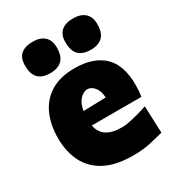

<svg xmlns="http://www.w3.org/2000/svg" viewBox="-180 -845 886 969"><g transform="rotate(-30 263.0 -361.0)"><path d="M312.5 14.5Q211.5 14.5 148.2 -19.5Q85 -53.5 55.5 -113.2Q26 -173 26 -251Q26 -328.5 53 -388.2Q80 -448 135.2 -481.8Q190.5 -515.5 274.5 -515.5Q381.5 -515.5 440.8 -460.8Q500 -406 500 -289.5Q500 -268.5 498.8 -252.8Q497.5 -237 495 -221.5H206Q213 -180.5 244.2 -158.8Q275.5 -137 336 -137Q352.5 -137 378.5 -142.2Q404.5 -147.5 433 -155.2Q461.5 -163 486 -171.5L492 -14.5Q460 -6.5 416.2 4Q372.5 14.5 312.5 14.5ZM276.5 -392Q251 -389.5 231.8 -367.2Q212.5 -345 206.5 -305.5L337.5 -309Q335.5 -347 318.2 -368.8Q301 -390.5 276.5 -392ZM393 -554.5Q349 -554.5 324.8 -577.2Q300.5 -600 300.5 -652Q300.5 -695.5 324.8 -716.2Q349 -737 394 -737Q437.5 -737 461.8 -715.2Q486 -693.5 486 -651.5Q486 -600 461.8 -577.2Q437.5 -554.5 393 -554.5ZM157 -554.5Q113 -554.5 89 -577.2Q65 -600 65 -652Q65 -695.5 89.2 -716.2Q113.5 -737 158 -737Q201.5 -737 225.8 -715.2Q250 -693.5 250 -651.5Q250 -600 225.8 -577.2Q201.5 -554.5 157 -554.5Z"/></g></svg>

Font: Commissioner Flair ExtraBold
Style: Regular
Weight: 800
Designer: Kostas Bartsokas
Foundry: Kostas Bartsokas
Version: Version 1.000; ttfautohint (v1.8.3)